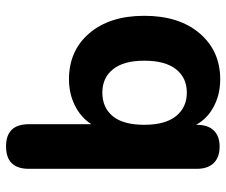

<svg xmlns="http://www.w3.org/2000/svg" viewBox="-78 -676 765 650"><g transform="rotate(-90 305.0 -351.5)"><path d="M361 11Q310 11 268.5 -11Q227 -33 207 -71V-68Q207 -31 188 -11Q169 9 133 9Q97 9 77.5 -11Q58 -31 58 -68V-637Q58 -714 134 -714Q209 -714 209 -637V-425Q231 -460 271.5 -480.5Q312 -501 361 -501Q458 -501 517 -432Q576 -363 576 -246Q576 -128 516.5 -58.5Q457 11 361 11ZM424 -246Q424 -316 395 -352Q366 -388 316 -388Q265 -388 236 -352.5Q207 -317 207 -246Q207 -175 236.5 -138.5Q266 -102 316 -102Q366 -102 395 -138.5Q424 -175 424 -246Z"/></g></svg>

Font: Nunito ExtraBold
Style: Regular
Weight: 800
Designer: Vernon Adams
Foundry: Vernon Adams
Version: Version 3.602